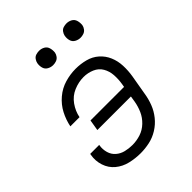

<svg xmlns="http://www.w3.org/2000/svg" viewBox="-207 -860 991 991"><g transform="rotate(-45 288.0 -364.5)"><path d="M243 8Q275 8 308 1Q341 -6 371 -24.5Q401 -43 423 -70.5Q445 -98 457 -129.5Q469 -161 474 -193L493 -303Q499 -339 497.5 -375.5Q496 -412 482.5 -443.5Q469 -475 443.5 -497.5Q418 -520 383.5 -529Q349 -538 313 -538Q274 -538 234.5 -526.5Q195 -515 162.5 -487.5Q130 -460 111 -423.5Q92 -387 84 -347H151Q158 -384 181 -416.5Q204 -449 240 -464Q276 -479 312 -479Q343 -479 371 -467Q399 -455 413.5 -430Q428 -405 430 -374.5Q432 -344 427 -313L424 -295H179L169 -235H414L409 -203Q404 -173 391.5 -144.5Q379 -116 355.5 -93.5Q332 -71 302.5 -61.5Q273 -52 243 -52Q217 -52 192.5 -58Q168 -64 149.5 -80Q131 -96 124 -120.5Q117 -145 121 -171Q122 -173 122 -174H56Q55 -172 55 -169Q48 -130 60 -93.5Q72 -57 100.5 -33.5Q129 -10 166.5 -1Q204 8 243 8ZM445 -633Q457 -633 468.5 -637Q480 -641 487.5 -651Q495 -661 497 -672Q499 -689 494.5 -705Q490 -721 476 -729Q462 -737 445 -737Q434 -737 422.5 -733.5Q411 -730 403.5 -719.5Q396 -709 394 -698Q391 -681 395.5 -665Q400 -649 414.5 -641Q429 -633 445 -633ZM245 -633Q257 -633 268.5 -637Q280 -641 287.5 -651Q295 -661 297 -672Q299 -689 294.5 -705Q290 -721 276 -729Q262 -737 245 -737Q234 -737 222.5 -733.5Q211 -730 203.5 -719.5Q196 -709 194 -698Q191 -681 195.5 -665Q200 -649 214.5 -641Q229 -633 245 -633Z"/></g></svg>

Font: Iosevka Sparkle Light Oblique
Style: Regular
Weight: 300
Italic angle: -9°
Designer: Belleve Invis
Foundry: Belleve Invis
Version: Version 4.5.0; ttfautohint (v1.8.3)